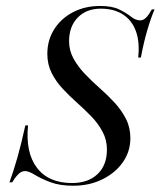

<svg xmlns="http://www.w3.org/2000/svg" viewBox="-20 -602 530 634"><path d="M221.8 11.3Q177.4 11.3 146.4 -0.4Q115.3 -12.1 95.2 -24.6Q75 -37.1 62.9 -37.1Q51.6 -37.1 41.9 -28.2Q32.3 -19.4 20.2 0H11.3Q25 -37.9 37.5 -81.9Q50 -125.8 63.7 -187.9H72.6Q63.7 -98.4 102 -48Q140.3 2.4 217.7 2.4Q271 2.4 302 -27Q333.1 -56.5 333.1 -108.1Q333.1 -140.3 318.5 -167.3Q304 -194.4 281.9 -217.3Q259.7 -240.3 234.7 -262.5Q209.7 -284.7 187.1 -308.9Q164.5 -333.1 150.4 -361.3Q136.3 -389.5 136.3 -424.2Q136.3 -469.4 158.9 -505.2Q181.5 -541.1 221 -561.7Q260.5 -582.3 310.5 -582.3Q350.8 -582.3 374.2 -570.6Q397.6 -558.9 412.9 -546.8Q428.2 -534.7 442.7 -534.7Q453.2 -534.7 462.1 -543.5Q471 -552.4 481.5 -571H490.3Q477.4 -540.3 465.7 -500Q454 -459.7 445.2 -412.1H436.3Q441.9 -462.1 429 -498.4Q416.1 -534.7 386.3 -554Q356.5 -573.4 312.9 -573.4Q265.3 -573.4 236.7 -544Q208.1 -514.5 208.1 -466.1Q208.1 -434.7 223 -408.1Q237.9 -381.5 260.5 -357.7Q283.1 -333.9 309.3 -310.9Q335.5 -287.9 358.5 -262.9Q381.5 -237.9 396 -209.3Q410.5 -180.6 410.5 -146Q410.5 -101.6 385.5 -66.1Q360.5 -30.6 317.7 -9.7Q275 11.3 221.8 11.3Z"/></svg>

Font: Playfair 144pt SemiCondensed
Style: Italic
Weight: 400
Width: 4
Italic angle: -15.6°
Designer: Claus Eggers Sørensen
Foundry: Claus Eggers Sørensen
Version: Version 2.203